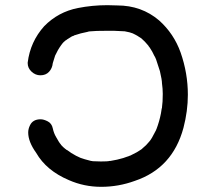

<svg xmlns="http://www.w3.org/2000/svg" viewBox="-20 -709 790 742"><path d="M371 13Q305 13 246 -13Q159 -50 120 -118Q89 -161 89 -197Q89 -211 96 -225Q107 -248 137 -248Q149 -248 164.5 -240Q180 -232 184 -213Q188 -194 197 -179Q209 -157 215 -151L216 -149Q224 -140 233 -133L235 -132V-131Q236 -130 238 -130Q255 -117 274 -107L291 -99Q304 -94 332 -87Q336 -87 338 -86L370 -85Q397 -85 403 -87Q404 -87 406.5 -87Q409 -87 432.5 -92Q456 -97 481 -107L484 -108Q513 -122 522 -129Q524 -131 528 -133L531 -136Q545 -147 557 -162Q565 -170 583 -206L584 -209L585 -211Q596 -240 602 -271L605 -290Q605 -291 606 -291V-294Q609 -314 609 -346Q609 -366 606 -387Q606 -400 598 -434L583 -480Q582 -481 580.5 -485.5Q579 -490 577 -492Q569 -510 558 -526Q555 -529 553 -533Q540 -549 526 -561Q525 -561 518 -566Q511 -571 503 -575L493 -580Q484 -584 462 -588L420 -590H395Q347 -590 331 -588H328Q325 -587 322.5 -587Q320 -587 319 -586Q292 -581 266 -572V-571H265Q257 -569 243 -559Q239 -557 236 -554H235Q224 -545 222 -542Q220 -539 219 -538Q218 -537 216 -534Q203 -516 193 -494L184 -465Q182 -445 169.5 -431.5Q157 -418 136 -418Q117 -418 102 -432Q87 -446 87 -465V-467Q97 -548 151 -608Q205 -663 281 -678Q337 -689 395 -689L433 -688Q527 -688 595 -630Q652 -579 678 -506Q706 -426 706 -343Q706 -280 689 -215Q647 -59 501 -10Q438 13 371 13Z"/></svg>

Font: Bad Comic
Style: Regular
Weight: 400
Designer: GGBotNet
Foundry: f0n7
Version: 0.9